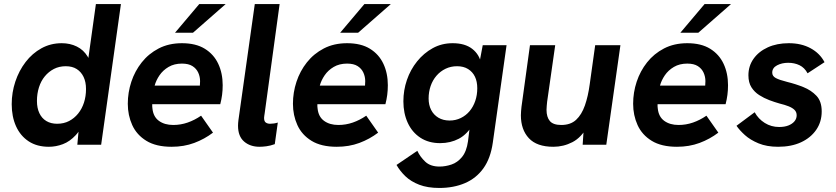

<svg xmlns="http://www.w3.org/2000/svg" viewBox="-20 -717 4140 951"><path d="M222 10Q163 10 122 -17Q81 -44 59.5 -91.5Q38 -139 38 -201Q38 -259 56 -313Q74 -367 107 -410Q140 -453 185.5 -478Q231 -503 286 -503Q327 -503 360.5 -486.5Q394 -470 414 -437Q434 -404 433 -353L408 -360L455 -697H579L481 0H363L375 -132L406 -139Q385 -80 355.5 -48Q326 -16 291.5 -3Q257 10 222 10ZM263 -104Q296 -104 322 -117.5Q348 -131 367 -154.5Q386 -178 396 -209Q406 -240 406 -276Q406 -311 394 -336Q382 -361 360 -375Q338 -389 306 -389Q273 -389 247 -375.5Q221 -362 202 -339Q183 -316 173 -284.5Q163 -253 163 -217Q163 -182 175 -156.5Q187 -131 209.5 -117.5Q232 -104 263 -104Z M830 10Q753 10 705 -19.5Q657 -49 635 -97.5Q613 -146 613 -203Q613 -259 630.5 -312Q648 -365 682 -408Q716 -451 766 -477Q816 -503 881 -503Q950 -503 994.5 -475.5Q1039 -448 1061 -401Q1083 -354 1083 -295Q1083 -270 1080 -247Q1077 -224 1071 -201H734Q734 -195 734 -190Q734 -185 735 -180Q739 -139 767 -118.5Q795 -98 838 -98Q875 -98 909.5 -110Q944 -122 976 -144L1035 -60Q993 -28 942 -9Q891 10 830 10ZM966 -270Q969 -283 970 -293Q971 -303 971 -315Q971 -337 962 -357Q953 -377 933.5 -389.5Q914 -402 881 -402Q843 -402 815 -385.5Q787 -369 770 -344Q753 -319 746 -293H1007ZM847 -555 967 -697H1098L936 -555Z M1266 10Q1219 10 1189 -16Q1159 -42 1159 -94Q1159 -100 1159.5 -107.5Q1160 -115 1161 -122L1242 -697H1365L1291 -156Q1290 -149 1289 -143Q1288 -137 1288 -133Q1288 -116 1296.5 -110Q1305 -104 1318 -104Q1327 -104 1337 -105.5Q1347 -107 1356 -110L1341 -3Q1319 5 1299.5 7.5Q1280 10 1266 10Z M1648 10Q1571 10 1523 -19.5Q1475 -49 1453 -97.5Q1431 -146 1431 -203Q1431 -259 1448.5 -312Q1466 -365 1500 -408Q1534 -451 1584 -477Q1634 -503 1699 -503Q1768 -503 1812.5 -475.5Q1857 -448 1879 -401Q1901 -354 1901 -295Q1901 -270 1898 -247Q1895 -224 1889 -201H1552Q1552 -195 1552 -190Q1552 -185 1553 -180Q1557 -139 1585 -118.5Q1613 -98 1656 -98Q1693 -98 1727.5 -110Q1762 -122 1794 -144L1853 -60Q1811 -28 1760 -9Q1709 10 1648 10ZM1784 -270Q1787 -283 1788 -293Q1789 -303 1789 -315Q1789 -337 1780 -357Q1771 -377 1751.5 -389.5Q1732 -402 1699 -402Q1661 -402 1633 -385.5Q1605 -369 1588 -344Q1571 -319 1564 -293H1825ZM1665 -555 1785 -697H1916L1754 -555Z M2156 214Q2098 214 2056.5 198Q2015 182 1988 156Q1961 130 1944 100L2047 30Q2061 60 2086.5 84Q2112 108 2157 108Q2186 108 2216 98Q2246 88 2268.5 60.5Q2291 33 2298 -17L2311 -122L2327 -107Q2295 -52 2253 -30Q2211 -8 2160 -8Q2103 -8 2062 -35Q2021 -62 1999.5 -109Q1978 -156 1978 -215Q1978 -270 1995.5 -321Q2013 -372 2046 -413Q2079 -454 2123.5 -478.5Q2168 -503 2222 -503Q2283 -503 2319 -475Q2355 -447 2364 -400L2351 -387L2371 -493H2489L2421 -11Q2410 67 2374.5 116.5Q2339 166 2283 190Q2227 214 2156 214ZM2207 -120Q2237 -120 2262.5 -132.5Q2288 -145 2306 -166.5Q2324 -188 2334 -217Q2344 -246 2344 -280Q2344 -313 2332.5 -337Q2321 -361 2298.5 -375Q2276 -389 2244 -389Q2213 -389 2187 -376.5Q2161 -364 2142 -342Q2123 -320 2113 -291Q2103 -262 2103 -229Q2103 -197 2115.5 -172.5Q2128 -148 2151.5 -134Q2175 -120 2207 -120Z M2721 10Q2639 10 2599.5 -32.5Q2560 -75 2560 -146Q2560 -157 2561 -167Q2562 -177 2563 -188L2605 -493H2730L2690 -213Q2689 -202 2688 -192Q2687 -182 2687 -173Q2687 -137 2703.5 -117.5Q2720 -98 2760 -98Q2806 -98 2833.5 -123.5Q2861 -149 2877 -194.5Q2893 -240 2901 -300L2928 -493H3053L2983 0H2866L2873 -107L2891 -93Q2860 -36 2815.5 -13Q2771 10 2721 10Z M3333 10Q3256 10 3208 -19.5Q3160 -49 3138 -97.5Q3116 -146 3116 -203Q3116 -259 3133.5 -312Q3151 -365 3185 -408Q3219 -451 3269 -477Q3319 -503 3384 -503Q3453 -503 3497.5 -475.5Q3542 -448 3564 -401Q3586 -354 3586 -295Q3586 -270 3583 -247Q3580 -224 3574 -201H3237Q3237 -195 3237 -190Q3237 -185 3238 -180Q3242 -139 3270 -118.5Q3298 -98 3341 -98Q3378 -98 3412.5 -110Q3447 -122 3479 -144L3538 -60Q3496 -28 3445 -9Q3394 10 3333 10ZM3469 -270Q3472 -283 3473 -293Q3474 -303 3474 -315Q3474 -337 3465 -357Q3456 -377 3436.5 -389.5Q3417 -402 3384 -402Q3346 -402 3318 -385.5Q3290 -369 3273 -344Q3256 -319 3249 -293H3510ZM3350 -555 3470 -697H3601L3439 -555Z M3834 10Q3778 10 3737 -7Q3696 -24 3669.5 -48Q3643 -72 3628 -94L3718 -161Q3736 -128 3768 -108Q3800 -88 3839 -88Q3866 -88 3885 -95.5Q3904 -103 3915 -116Q3926 -129 3926 -146Q3926 -162 3915.5 -172.5Q3905 -183 3886 -190.5Q3867 -198 3842 -204Q3817 -211 3790.5 -221Q3764 -231 3740.5 -246Q3717 -261 3702 -284.5Q3687 -308 3687 -344Q3687 -390 3712.5 -426Q3738 -462 3783 -482.5Q3828 -503 3887 -503Q3949 -503 3995 -478Q4041 -453 4064 -409L3980 -354Q3965 -382 3940 -394Q3915 -406 3884 -406Q3853 -406 3829 -393.5Q3805 -381 3805 -357Q3805 -340 3822.5 -330.5Q3840 -321 3880 -311Q3921 -301 3959.5 -285.5Q3998 -270 4024 -242.5Q4050 -215 4050 -165Q4050 -113 4022.5 -73.5Q3995 -34 3947 -12Q3899 10 3834 10Z"/></svg>

Font: Hanken Grotesk
Style: Bold Italic
Weight: 700
Italic angle: -8°
Designer: Alfredo Marco Pradil
Foundry: Hanken Design Co.
Version: Version 3.013